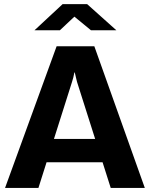

<svg xmlns="http://www.w3.org/2000/svg" viewBox="-20 -929 743 949"><path d="M259.8 -700.2H446.3L695.8 0H527.3L360.8 -523.9Q358.9 -531.7 355.5 -545.7Q352.1 -559.6 349.6 -570.8H347.7Q346.7 -563.5 342.3 -545.9Q337.9 -528.3 335.9 -523.9L169.9 0H4.9ZM168.9 -242.2H570.3V-127H168.9ZM289.6 -908.7H410.6L555.2 -779.3H429.7L347.7 -846.7L275.9 -779.3H150.4Z"/></svg>

Font: DavidDev Light
Style: Regular
Weight: 300
Designer: David.dev
Foundry: David.dev
Version: Version 1.001;FEAKit 1.0